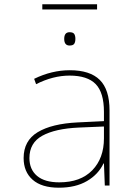

<svg xmlns="http://www.w3.org/2000/svg" viewBox="-20 -864 640 894"><path d="M90 -128Q90 -209 155.5 -248.5Q221 -288 341 -294L464 -300V-343Q464 -433 425.5 -472.5Q387 -512 304 -512Q227 -512 148 -472L139 -497Q221 -537 305 -537Q399 -537 444.5 -492Q490 -447 490 -350V0H468L464 -103H462Q438 -52 385 -21Q332 10 254 10Q174 10 132 -27Q90 -64 90 -128ZM464 -220V-275L346 -270Q237 -265 177 -232Q117 -199 117 -128Q117 -75 152.5 -45Q188 -15 256 -15Q355 -15 409.5 -71Q464 -127 464 -220ZM279 -683Q279 -714 304 -714Q320 -714 325.5 -706Q331 -698 331 -683Q331 -668 325.5 -660Q320 -652 304 -652Q279 -652 279 -683ZM177 -844H432V-820H177Z"/></svg>

Font: Noto Sans Mono UI Thin
Style: Regular
Weight: 250
Monospace: yes
Designer: Monotype Design team
Foundry: Monotype Imaging Inc.
Version: Version 1.000